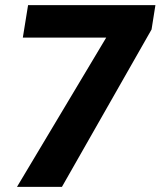

<svg xmlns="http://www.w3.org/2000/svg" viewBox="-20 -731 628 751"><path d="M587.9 -710.9 572.8 -615.7 222.2 0H46.4L395.5 -584H69.3L89.8 -710.9Z"/></svg>

Font: Roboto Black
Style: Italic
Weight: 900
Italic angle: -12°
Designer: Christian Robertson
Foundry: Google
Version: Version 3.0; 2020